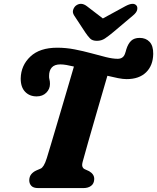

<svg xmlns="http://www.w3.org/2000/svg" viewBox="-20 -958 801 978"><path d="M401.5 -135.5Q396.5 -117.5 400 -108.8Q403.5 -100 411 -96.5L434 -86Q460.5 -70.5 460 -46Q459.5 -23 444.2 -11.5Q429 0 405.5 0H174.5Q150.5 0 139.8 -11.2Q129 -22.5 129 -40Q129.5 -58.5 139 -70.2Q148.5 -82 164.5 -89.5L186.5 -99Q194.5 -102 202.5 -114.8Q210.5 -127.5 218.5 -153Q226 -177.5 238.8 -220.2Q251.5 -263 267.2 -315.8Q283 -368.5 299.2 -424Q315.5 -479.5 330.5 -530.2Q345.5 -581 356.5 -619Q336 -624 318.5 -627Q301 -630 287.5 -630Q258 -630 244 -614.5Q230 -599 230 -571.5Q229.5 -561.5 232 -552.8Q234.5 -544 234.5 -530.5Q234.5 -504.5 215.8 -485.8Q197 -467 166.5 -467Q130 -467 107.5 -491Q85 -515 85.5 -559Q87 -625 134.8 -670Q182.5 -715 271.5 -715Q316 -715 360 -706.5Q404 -698 444.8 -686.8Q485.5 -675.5 520 -667Q554.5 -658.5 579.5 -658.5Q607.5 -658.5 616.5 -684Q619 -691 620.5 -696Q622 -701 623.5 -707Q632.5 -735.5 648 -750.2Q663.5 -765 691.5 -765Q723 -765 742 -744.8Q761 -724.5 760.5 -683.5Q759.5 -624 724 -589.5Q688.5 -555 625 -555Q606.5 -555 581.2 -560Q556 -565 527 -572Q498.5 -474.5 473.2 -387.2Q448 -300 429.2 -234.5Q410.5 -169 401.5 -135.5ZM556 -793.5Q532.5 -774 514.5 -762Q496.5 -750 473.5 -750Q450.5 -750 438.8 -762Q427 -774 414 -793.5L357.5 -879.5Q348 -894.5 352.8 -908.5Q357.5 -922.5 367.5 -930Q393.5 -948.5 422.5 -926.5L504 -864L618.5 -926.5Q659.5 -948.5 675 -930Q681.5 -922.5 678.8 -908.5Q676 -894.5 658 -879.5Z"/></svg>

Font: Fraunces 9pt SuperSoft
Style: Bold Italic
Weight: 700
Italic angle: -16°
Version: Version 1.000;[b76b70a41]